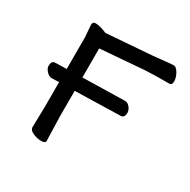

<svg xmlns="http://www.w3.org/2000/svg" viewBox="-119 -598 714 721"><g transform="rotate(30 238.0 -237.5)"><path d="M63 -214Q52 -214 41.5 -225Q31 -236 30 -247Q30 -271 46 -271L95 -272V-410L91 -461Q91 -475 104 -475Q117 -475 134.5 -469Q152 -463 153 -462L351 -477Q374 -479 399.5 -482Q425 -485 436.5 -485Q448 -485 458 -467Q468 -449 468 -433Q468 -417 455 -417H432Q390 -417 352 -415L162 -400V-274L345 -278Q356 -278 365 -267.5Q374 -257 375 -245Q375 -221 358 -221L162 -216V-107L165 -1Q165 10 147 10Q129 10 111 2Q93 -6 93 -19L95 -108V-215Z"/></g></svg>

Font: Moon Stars Kai T
Style: Regular
Weight: 400
Designer: GuiWonder
Version: Version 1.101